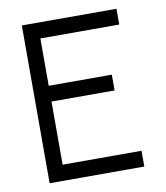

<svg xmlns="http://www.w3.org/2000/svg" viewBox="-74 -687 647 749"><g transform="rotate(-10 250.0 -312.5)"><path d="M437.5 0V-62.5H125Q125 -62.5 125 -312.5H375V-375H125V-562.5H437.5V-625H62.5Q62.5 -625 62.5 0Z"/></g></svg>

Font: UnifontExMono
Style: Regular
Weight: 500
Version: Version 15.0.06